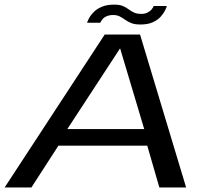

<svg xmlns="http://www.w3.org/2000/svg" viewBox="-32 -830 942 850"><path d="M-11.5 0H107L226.5 -185H620L673.5 0H792L588 -677H431.5ZM266 -258.5 499 -615H500L606.5 -258.5ZM590 -721.5Q622 -721.5 643.8 -731.2Q665.5 -741 678.5 -755.2Q691.5 -769.5 698.2 -782.8Q705 -796 706.5 -803.5H648.5Q646.5 -797.5 639.8 -789Q633 -780.5 621.2 -774.5Q609.5 -768.5 594 -768.5Q573.5 -768.5 560.5 -774.8Q547.5 -781 536.8 -789.2Q526 -797.5 511.8 -803.5Q497.5 -809.5 473.5 -809.5Q442 -809.5 420 -800.5Q398 -791.5 384.2 -778Q370.5 -764.5 363.2 -751.2Q356 -738 353.5 -729.5H412Q414.5 -735.5 421 -744Q427.5 -752.5 439.8 -758Q452 -763.5 469 -763.5Q486.5 -763.5 498.2 -757.2Q510 -751 521.5 -742.8Q533 -734.5 548.5 -728Q564 -721.5 590 -721.5Z"/></svg>

Font: Anybody Expanded
Style: Italic
Weight: 400
Width: 7
Italic angle: -10°
Version: Version 1.113;gftools[0.9.25]